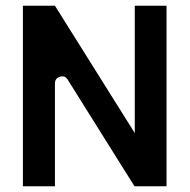

<svg xmlns="http://www.w3.org/2000/svg" viewBox="-20 -651 663 671"><path d="M451 -186V-631H562V0H450L217 -372Q208 -388 190 -383Q172 -378 172 -359V0H60V-631H172Z"/></svg>

Font: Placeholder Sans Medium
Style: Regular
Weight: 500
Designer: The Branx Europe S.L
Version: Version 1.006;Fontself Maker 3.5.7